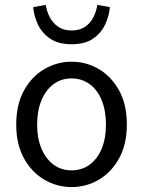

<svg xmlns="http://www.w3.org/2000/svg" viewBox="-20 -749 582 781"><path d="M271 12Q212 12 160.5 -18Q109 -48 77.5 -105Q46 -162 46 -242Q46 -324 77.5 -381Q109 -438 160.5 -468Q212 -498 271 -498Q331 -498 382 -468Q433 -438 464.5 -381Q496 -324 496 -242Q496 -162 464.5 -105Q433 -48 382 -18Q331 12 271 12ZM271 -56Q313 -56 345 -79.5Q377 -103 394 -145Q411 -187 411 -242Q411 -298 394 -340.5Q377 -383 345 -406.5Q313 -430 271 -430Q229 -430 197.5 -406.5Q166 -383 148.5 -340.5Q131 -298 131 -242Q131 -187 148.5 -145Q166 -103 197.5 -79.5Q229 -56 271 -56ZM271 -569Q218 -569 184.5 -591.5Q151 -614 134.5 -649Q118 -684 115 -720L166 -729Q170 -703 182.5 -679Q195 -655 217 -640Q239 -625 271 -625Q304 -625 326 -640Q348 -655 360 -679Q372 -703 376 -729L427 -720Q424 -684 407.5 -649Q391 -614 358 -591.5Q325 -569 271 -569Z"/></svg>

Font: Source Sans 3
Style: Regular
Weight: 400
Designer: Paul D. Hunt
Foundry: Adobe
Version: Version 3.046;hotconv 1.0.118;makeotfexe 2.5.65603